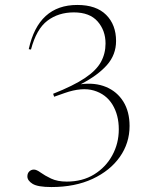

<svg xmlns="http://www.w3.org/2000/svg" viewBox="-20 -745 640 775"><path d="M198.5 -354.5 194.5 -366.5Q276.5 -399 322.5 -429.8Q368.5 -460.5 387.2 -494.5Q406 -528.5 406 -569.5Q406 -622 374 -658.5Q342 -695 278 -695Q216 -695 171.5 -661.5Q127 -628 105 -545L96 -546.5Q135 -725 292 -725Q368.5 -725 408.5 -685Q448.5 -645 448.5 -579.5Q448.5 -524 411.5 -482.2Q374.5 -440.5 306 -405Q363.5 -412.5 408 -394Q452.5 -375.5 477.8 -335Q503 -294.5 503 -236.5Q503 -167.5 463.8 -111.8Q424.5 -56 353.8 -23Q283 10 187.5 10Q132.5 10 111.5 -3Q90.5 -16 90.5 -33Q90.5 -45.5 98.2 -53Q106 -60.5 117 -60.5Q127.5 -60.5 144 -48.5Q160.5 -36.5 186.2 -24.2Q212 -12 249.5 -12Q313 -12 360 -41Q407 -70 433.2 -118Q459.5 -166 459.5 -223Q459.5 -281 433.8 -323Q408 -365 359.2 -379.5Q310.5 -394 241 -369.5Z"/></svg>

Font: Newsreader Display ExtraLight
Style: Regular
Weight: 275
Designer: Hugues Gentile
Foundry: Production Type
Version: Version 1.001